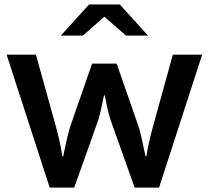

<svg xmlns="http://www.w3.org/2000/svg" viewBox="-20 -811 940 864"><path d="M253.9 -650.9 380.9 -791H519L646 -650.9H546.9L449.7 -735.8L353 -650.9ZM203.6 33.2 9.8 -564.9H141.6L230 -247.1Q250 -176.3 260.7 -107.9H264.6Q274.4 -157.7 282.7 -192.6Q291 -227.5 297.9 -247.1L394.5 -524.9H504.9L601.6 -247.1Q608.4 -228.5 615.7 -196.5Q623 -164.6 632.3 -119.6L634.8 -107.9H638.7Q644 -142.6 652.1 -177.2Q660.2 -211.9 669.9 -247.1L757.8 -564.9H889.6L695.8 33.2H585.9L479 -267.1Q465.3 -306.2 451.7 -381.8H447.8Q439.9 -340.3 433.1 -311.5Q426.3 -282.7 420.9 -267.1L314 33.2Z"/></svg>

Font: FORM UDPGothic
Style: Bold
Weight: 700
Foundry: Pronama LLC
Version: Version 1.051